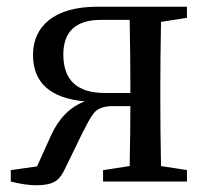

<svg xmlns="http://www.w3.org/2000/svg" viewBox="-20 -539 623 570"><path d="M88 11Q56 11 12 0V-34L90 -45L132 -138Q167 -214 232 -238Q78 -252 78 -376Q78 -441 125 -479Q175 -519 269 -519H535V-486L458 -474Q456 -362 456 -289V-230Q456 -156 458 -46L535 -34V0H286V-34L365 -46Q367 -150 367 -224H315Q280 -224 263 -208Q251 -197 231 -156Q228 -150 226 -147L169 -30Q157 -7 141 1Q123 11 88 11ZM291 -263H367V-289Q367 -368 365 -480H280Q168 -480 168 -377Q168 -263 291 -263Z"/></svg>

Font: GenRyuMin TW M
Style: Regular
Weight: 500
Version: Version 1.501;PS 1;hotconv 16.6.51;makeotf.lib2.5.65220